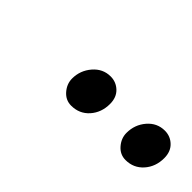

<svg xmlns="http://www.w3.org/2000/svg" viewBox="-8 -765 395 395"><g transform="rotate(45 189.5 -567.0)"><path d="M128.9 -558.1Q128.9 -581.5 144.3 -599.4Q159.7 -617.2 182.1 -617.2Q198.2 -617.2 209.7 -606.2Q221.2 -595.2 221.2 -576.2Q221.2 -551.3 206.1 -534.2Q190.9 -517.1 167 -517.1Q150.9 -517.1 139.9 -529.8Q128.9 -542.5 128.9 -558.1ZM287.1 -558.1Q287.1 -582 302.2 -599.6Q317.4 -617.2 339.8 -617.2Q356 -617.2 367.4 -606.2Q378.9 -595.2 378.9 -576.2Q378.9 -551.3 363.8 -534.2Q348.6 -517.1 325.2 -517.1Q309.1 -517.1 298.1 -529.8Q287.1 -542.5 287.1 -558.1Z"/></g></svg>

Font: Dehuti Alt
Style: Italic
Weight: 400
Version: Version 1.2